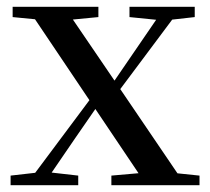

<svg xmlns="http://www.w3.org/2000/svg" viewBox="-20 -542 614 562"><path d="M11 0V-28L99 -38H121L209 -28V0ZM56 0 274 -292 295 -272H293L199 -136L106 0ZM306 0V-28L431 -39H458L564 -28V0ZM302 -241 281 -262H285L374 -392L463 -522H512ZM409 0 251 -235 58 -522H168L322 -296L523 0ZM17 -492V-522H268V-492L164 -482H120ZM359 -492V-522H550V-492L470 -483H448Z"/></svg>

Font: Noto Serif JP ExtraLight Medium
Style: Regular
Weight: 500
Version: Version 2.003-H1;hotconv 1.1.1;makeotfexe 2.6.0